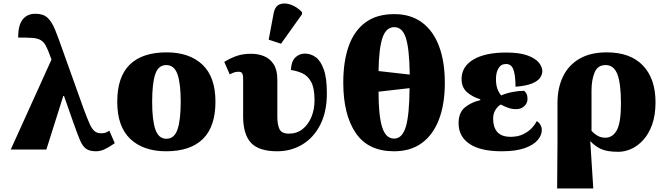

<svg xmlns="http://www.w3.org/2000/svg" viewBox="-20 -848 3775 1089"><path d="M41 0 272 -510 267 -524Q252 -566 240 -588.5Q228 -611 210 -621Q192 -631 162.5 -633Q133 -635 83 -635Q83 -706 109 -738Q135 -770 181 -770Q225 -770 249.5 -747.5Q274 -725 293 -678Q312 -631 337 -559L454 -232Q474 -178 487.5 -147.5Q501 -117 516 -104.5Q531 -92 553 -92Q570 -92 580 -96Q590 -100 600 -107L631 -36Q600 -14 575 -2Q550 10 524 10Q487 10 467 -5Q447 -20 432.5 -55.5Q418 -91 397 -150L343 -304H339L243 0Z M922 10Q793 10 719 -60Q645 -130 645 -271Q645 -412 716 -481.5Q787 -551 925 -551Q1054 -551 1128 -481.5Q1202 -412 1202 -271Q1202 -130 1131 -60Q1060 10 922 10ZM924 -61Q969 -61 987 -114.5Q1005 -168 1005 -271Q1005 -375 986.5 -427Q968 -479 923 -479Q878 -479 860.5 -427Q843 -375 843 -271Q843 -168 861 -114.5Q879 -61 924 -61Z M1553 10Q1448 10 1403.5 -38Q1359 -86 1359 -188V-406Q1359 -420 1354.5 -430.5Q1350 -441 1334 -441Q1322 -441 1312 -438.5Q1302 -436 1283 -426L1252 -497Q1292 -521 1326 -532Q1360 -543 1404 -543Q1445 -543 1478.5 -529Q1512 -515 1532.5 -483Q1553 -451 1553 -396V-184Q1553 -142 1565 -116Q1577 -90 1619 -90Q1664 -90 1696.5 -116Q1729 -142 1746.5 -185Q1764 -228 1764 -279Q1764 -348 1745 -383Q1726 -418 1695.5 -432Q1665 -446 1630 -451Q1632 -500 1655 -522Q1678 -544 1709 -544Q1743 -544 1771 -523.5Q1799 -503 1816.5 -454Q1834 -405 1834 -319Q1834 -214 1796.5 -140.5Q1759 -67 1695 -28.5Q1631 10 1553 10ZM1574 -600 1504 -623 1532 -772Q1540 -814 1568 -824Q1596 -834 1631 -821Q1666 -808 1693 -779V-767Z M2215 10Q2068 10 1997.5 -94Q1927 -198 1927 -379Q1927 -500 1958 -587Q1989 -674 2053 -721Q2117 -768 2216 -768Q2309 -768 2373 -721Q2437 -674 2470 -586.5Q2503 -499 2503 -378Q2503 -258 2470 -171Q2437 -84 2373 -37Q2309 10 2215 10ZM2304 -425Q2302 -569 2282.5 -631.5Q2263 -694 2216 -694Q2170 -694 2149.5 -634Q2129 -574 2127 -445ZM2215 -62Q2262 -62 2282 -129.5Q2302 -197 2303 -348L2127 -328Q2127 -192 2147.5 -127Q2168 -62 2215 -62Z M2826 10Q2705 10 2643 -32Q2581 -74 2581 -149Q2581 -209 2616.5 -238.5Q2652 -268 2704 -280V-285Q2660 -298 2629 -325Q2598 -352 2598 -400Q2598 -470 2664.5 -510Q2731 -550 2851 -550Q2927 -550 2972 -533.5Q3017 -517 3036.5 -492.5Q3056 -468 3056 -444Q3056 -425 3043 -406.5Q3030 -388 2997.5 -374.5Q2965 -361 2904 -356Q2904 -416 2893 -450.5Q2882 -485 2850 -485Q2822 -485 2807.5 -461Q2793 -437 2793 -399Q2793 -365 2802 -342Q2811 -319 2823 -307Q2854 -320 2888.5 -326.5Q2923 -333 2953 -333Q2961 -326 2966.5 -315.5Q2972 -305 2972 -288Q2972 -263 2954 -246Q2936 -229 2908 -229Q2882 -229 2861 -237Q2840 -245 2820 -255Q2804 -246 2790.5 -225.5Q2777 -205 2777 -173Q2777 -127 2800.5 -99.5Q2824 -72 2877 -72Q2917 -72 2947 -86.5Q2977 -101 2996.5 -122Q3016 -143 3024 -161Q3036 -155 3044.5 -141Q3053 -127 3053 -110Q3053 -82 3030.5 -54.5Q3008 -27 2958 -8.5Q2908 10 2826 10Z M3140 221 3142 -53V-263Q3142 -350 3173.5 -414.5Q3205 -479 3267 -515Q3329 -551 3421 -551Q3556 -551 3627 -476Q3698 -401 3698 -268Q3698 -194 3678.5 -140.5Q3659 -87 3627.5 -53Q3596 -19 3559.5 -3Q3523 13 3488 13Q3421 13 3386.5 -4Q3352 -21 3330 -46H3328L3345 221ZM3414 -67Q3455 -67 3478.5 -109.5Q3502 -152 3502 -261Q3502 -373 3482 -426Q3462 -479 3415 -479Q3370 -479 3352.5 -437Q3335 -395 3335 -333V-106Q3346 -93 3366 -80Q3386 -67 3414 -67Z"/></svg>

Font: Noto Serif Black
Style: Regular
Weight: 900
Designer: Monotype Design Team
Foundry: Monotype Imaging Inc.
Version: Version 2.014; ttfautohint (v1.8.4.7-5d5b)